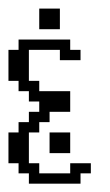

<svg xmlns="http://www.w3.org/2000/svg" viewBox="-20 -386 259 454"><path d="M97.2 -23.9V-72.8H146V-23.9ZM48.3 48.3V23.9H23.9V0H0V-72.8H23.9V-97.2H48.3V-121.6H72.8V-146H48.3V-170.4H23.9V-194.8H0V-268.1H23.9V-292.5H146V-268.1H170.4V-243.7H121.6V-268.1H48.3V-194.8H72.8V-170.4H146V-121.6H97.2V-97.2H72.8V-72.8H48.3V0H72.8V23.9H146V0H194.8V23.9H170.4V48.3ZM72.8 -316.9V-365.7H121.6V-316.9Z"/></svg>

Font: FS Mondwest Regular
Style: Regular
Weight: 400
Designer: NZWStudios2024
Foundry: https://fontstruct.com
Version: Version 1.0